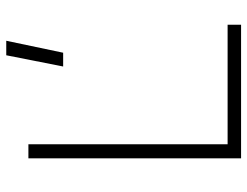

<svg xmlns="http://www.w3.org/2000/svg" viewBox="-110 -696 806 626"><g transform="rotate(-90 293.0 -383.0)"><path d="M89.8 0H525.4V-43.9H135.7V-693.4H89.8ZM389.2 -580.1H434.1L473.1 -765.6H425.8Z"/></g></svg>

Font: Cascadia Mono PL ExtraLight
Style: Regular
Weight: 200
Monospace: yes
Designer: Aaron Bell
Foundry: Saja Typeworks
Version: Version 2404.023